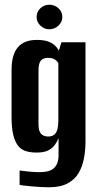

<svg xmlns="http://www.w3.org/2000/svg" viewBox="-20 -674 416 813"><path d="M186 119Q172 119 152 118Q132 117 112.5 115Q93 113 79.5 111.5Q66 110 63 109V48Q76 50 102 52.5Q128 55 146 55Q162 55 176.5 52.5Q191 50 202.5 42.5Q214 35 221 20.5Q228 6 228 -18V-89Q223 -77 213.5 -62.5Q204 -48 186 -38Q168 -28 135 -28Q111 -28 91.5 -33.5Q72 -39 58.5 -54.5Q45 -70 37 -99.5Q29 -129 29 -177V-379Q29 -442 55.5 -473.5Q82 -505 136 -505Q168 -505 187.5 -497Q207 -489 219 -474.5Q231 -460 238 -441L223 -439L240 -495H342V-74Q342 -38 335.5 -3.5Q329 31 313 58.5Q297 86 266.5 102.5Q236 119 186 119ZM184 -96Q201 -96 210.5 -104.5Q220 -113 223.5 -128.5Q227 -144 227 -161V-406Q225 -411 220 -416Q215 -421 206.5 -425Q198 -429 183 -429Q163 -429 153 -417.5Q143 -406 143 -375V-147Q143 -130 147 -119.5Q151 -109 157.5 -104Q164 -99 171 -97.5Q178 -96 184 -96ZM189 -550Q167 -550 151 -565.5Q135 -581 135 -602Q135 -624 151 -639Q167 -654 189 -654Q211 -654 227.5 -639Q244 -624 244 -602Q244 -581 227.5 -565.5Q211 -550 189 -550Z"/></svg>

Font: Alumni Sans
Style: Bold
Weight: 700
Designer: Robert E. Leuschke
Foundry: Robert E. Leuschke
Version: Version 1.018